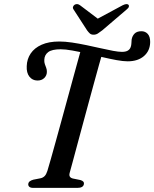

<svg xmlns="http://www.w3.org/2000/svg" viewBox="-20 -914 751 934"><path d="M268.5 -712.1Q296.1 -712.1 330.2 -707.1Q364.2 -702 400.1 -694.5Q435.9 -687 469.4 -679.4Q502.8 -671.8 529.9 -666.7Q556.9 -661.7 573 -661.7Q591.4 -661.7 601.7 -667.8Q612 -673.9 615.9 -685.5Q618.9 -694.3 619.2 -703.4Q619.4 -712.6 620.4 -721.8Q623.5 -739.5 634.9 -750.8Q646.2 -762.1 668.2 -762.1Q686.6 -762.1 698.7 -749Q710.7 -735.8 710.5 -709.6Q710.1 -667.2 680.5 -641.4Q650.9 -615.7 601.1 -615.7Q579.1 -615.7 546.8 -621.6Q514.4 -627.6 477.1 -636.3Q439.8 -645 402.1 -653.7Q364.4 -662.4 331.5 -668.3Q298.5 -674.3 275.3 -674.3Q232.5 -674.3 214.4 -660.5Q196.3 -646.7 195.5 -623Q194.9 -611.4 198.1 -602.2Q201.3 -593 204.8 -584Q208.3 -575.1 208 -563.9Q207.8 -546.8 195.2 -534.4Q182.5 -522 161.7 -522.3Q137.5 -522.6 122.9 -541.3Q108.4 -560.1 110 -592.1Q111 -626.6 129.2 -653.7Q147.5 -680.9 182.5 -696.5Q217.5 -712.1 268.5 -712.1ZM319.3 -74.6Q315.5 -61.1 320 -54.5Q324.4 -47.9 334.9 -45.5L371.9 -38Q390.4 -32 388.3 -19.6Q387.1 -9.5 378.9 -4.8Q370.7 0 356.8 0H141.9Q128.8 0 123 -5.1Q117.1 -10.1 117.4 -17.8Q118 -26.6 124.5 -31.8Q131 -36.9 142 -39.9L176.7 -46.7Q188.9 -49.2 197 -57.4Q205.1 -65.6 210.5 -82.6Q216.9 -103.8 227.5 -141Q238.1 -178.2 251.1 -225.6Q264.2 -273 278.7 -325.8Q293.3 -378.6 307.7 -431.8Q322.2 -484.9 335.4 -533.2Q348.7 -581.4 359.3 -620.1Q369.9 -658.8 376.5 -682.3L480 -662.6Q472.8 -638.5 462 -599.6Q451.2 -560.8 438 -512.6Q424.8 -464.5 410.5 -411.8Q396.2 -359 382.2 -307.3Q368.1 -255.5 355.8 -209.5Q343.5 -163.4 334 -128.3Q324.5 -93.2 319.3 -74.6ZM472.2 -810.7 369.5 -888.3Q355.6 -898.6 342.8 -890.8Q337.7 -887.5 335.4 -881.2Q333.1 -874.9 337.9 -867.8L403.7 -766.3Q410.7 -756.8 417.2 -751Q423.6 -745.2 435.3 -745.2Q446.8 -745.2 455.9 -751Q465 -756.8 477.3 -766.3L596.1 -867.8Q605.2 -874.9 606.8 -881.2Q608.4 -887.5 605 -890.8Q600.9 -894.8 593.7 -894Q586.4 -893.2 576.5 -888.3L432.3 -810.7Z"/></svg>

Font: Fraunces
Style: Italic
Weight: 900
Italic angle: -16°
Version: Version 1.000;[0bf87f6ff]